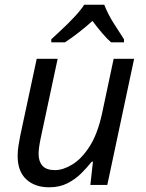

<svg xmlns="http://www.w3.org/2000/svg" viewBox="-20 -786 619 816"><path d="M189 10Q128 10 91.5 -24Q55 -58 55 -123Q55 -146 58.5 -166.5Q62 -187 66 -209L136 -536H225L153 -199Q144 -156 144 -132Q144 -100 160.5 -81.5Q177 -63 214 -63Q248 -63 287.5 -87Q327 -111 361 -164Q395 -217 414 -305L463 -536H550L436 0H364L375 -99H370Q351 -75 325.5 -49.5Q300 -24 266.5 -7Q233 10 189 10ZM198 -619Q215 -635 243 -661Q271 -687 297.5 -715.5Q324 -744 338 -766H423Q438 -727 463 -687.5Q488 -648 507 -619V-606H452Q434 -622 413.5 -646Q393 -670 373 -697Q343 -670 312.5 -646.5Q282 -623 256 -606H198Z"/></svg>

Font: Noto Sans
Style: Italic
Weight: 400
Italic angle: -12°
Designer: Monotype Design Team
Foundry: Monotype Imaging Inc.
Version: Version 2.013; ttfautohint (v1.8.4.7-5d5b)